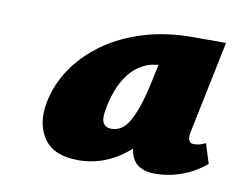

<svg xmlns="http://www.w3.org/2000/svg" viewBox="-50 -724 607 487"><g transform="rotate(10 253.0 -481.0)"><path d="M178 -302Q115 -302 89.5 -339Q64 -376 74 -431Q83 -479 110.5 -520Q138 -561 181.5 -592.5Q225 -624 283 -642Q341 -660 410 -660H496L447 -423Q441 -393 460 -393Q466 -393 473 -394.5Q480 -396 490 -401L506 -350Q477 -326 443.5 -314Q410 -302 374 -302Q352 -302 335.5 -311.5Q319 -321 312.5 -343.5Q306 -366 313 -406L335 -515L408 -537Q396 -483 373.5 -439.5Q351 -396 320.5 -365Q290 -334 254 -318Q218 -302 178 -302ZM247 -395Q261 -395 272.5 -402.5Q284 -410 293.5 -427Q303 -444 312 -471.5Q321 -499 329 -538L346 -620L395 -576H348Q320 -576 298.5 -565Q277 -554 262 -534.5Q247 -515 237.5 -489.5Q228 -464 224 -437Q220 -415 226.5 -405Q233 -395 247 -395Z"/></g></svg>

Font: Ysabeau Black
Style: Italic
Weight: 900
Italic angle: -12°
Version: Version 2.000;gftools[0.9.27.dev2+g8671c4b]